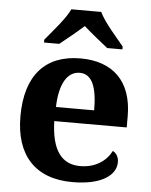

<svg xmlns="http://www.w3.org/2000/svg" viewBox="-54 -811 680 866"><g transform="rotate(5 285.5 -378.0)"><path d="M124 -619V-606H193C221 -628 271 -669 301 -696C331 -669 382 -628 410 -606H479V-619C448 -657 390 -721 369 -766H234C213 -721 155 -657 124 -619ZM306 10C441 10 503 -40 503 -97C503 -119 494 -136 476 -146C453 -100 404 -65 335 -65C252 -65 205 -123 201 -257H529V-308C529 -467 440 -549 295 -549C137 -549 47 -453 47 -265C47 -91 136 10 306 10ZM376 -321H203C206 -427 241 -484 297 -484C354 -484 376 -423 376 -321Z"/></g></svg>

Font: Noto Serif NP Hmong
Style: Bold
Weight: 700
Designer: Dalton Maag Ltd
Foundry: Dalton Maag Ltd
Version: Version 1.001